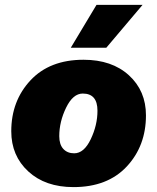

<svg xmlns="http://www.w3.org/2000/svg" viewBox="-20 -754 642 784"><path d="M374 -734H562L414 -559H269ZM280 10Q165 10 95.5 -54Q26 -118 26 -218Q26 -342 104.5 -426Q183 -510 321 -510Q437 -510 506.5 -446.5Q576 -383 576 -283Q576 -158 497.5 -74Q419 10 280 10ZM283 -128Q323 -128 350.5 -185.5Q378 -243 378 -302Q378 -372 318 -372Q278 -372 250 -314.5Q222 -257 222 -198Q222 -164 238.5 -146Q255 -128 283 -128Z"/></svg>

Font: Elaine Sans ExtraBold
Style: Italic
Weight: 800
Italic angle: -13°
Designer: Wei Huang
Foundry: Wei Huang
Version: Version 2.001;December 24, 2019;FontCreator 12.0.0.2547 64-b